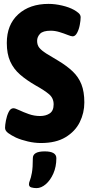

<svg xmlns="http://www.w3.org/2000/svg" viewBox="-20 -728 460 988"><path d="M191 8Q158 8 123.5 0Q89 -8 62 -20Q39 -31 22.5 -43Q6 -55 6 -70Q6 -84 10.5 -108Q15 -132 24.5 -151.5Q34 -171 49 -171Q58 -171 79 -161Q100 -151 128 -141Q156 -131 186 -131Q216 -131 236 -144.5Q256 -158 256 -191Q256 -223 232.5 -243Q209 -263 164 -288Q117 -315 83.5 -344Q50 -373 32.5 -412Q15 -451 15 -507Q15 -601 74 -654.5Q133 -708 230 -708Q263 -708 299.5 -699.5Q336 -691 361 -677Q372 -671 383.5 -661.5Q395 -652 395 -639Q395 -623 390.5 -599.5Q386 -576 376.5 -558.5Q367 -541 354 -541Q346 -541 327.5 -548.5Q309 -556 286 -563Q263 -570 241 -570Q201 -570 186 -554Q171 -538 171 -518Q171 -496 182.5 -482Q194 -468 217.5 -453Q241 -438 279 -416Q324 -389 354 -360.5Q384 -332 399 -294Q414 -256 414 -201Q414 -147 390.5 -99.5Q367 -52 317.5 -22Q268 8 191 8ZM168 240Q154 240 141.5 236.5Q129 233 129 220Q129 212 134 200Q139 188 144 161.5Q149 135 149 86Q149 51 210 51Q270 51 270 86Q270 130 254.5 165Q239 200 215.5 220Q192 240 168 240Z"/></svg>

Font: Asap Condensed ExtraBold
Style: Regular
Weight: 800
Width: 3
Designer: Pablo Cosgaya
Foundry: Omnibus-Type
Version: Version 3.001; ttfautohint (v1.8.4.7-5d5b)